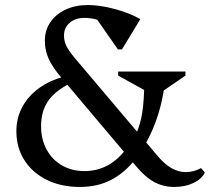

<svg xmlns="http://www.w3.org/2000/svg" viewBox="-20 -726 835 762"><path d="M671 16Q643 16 617.5 7.5Q592 -1 569 -18.5Q546 -36 523 -63L225 -416Q189 -458 173.5 -492Q158 -526 158 -564Q158 -606 180 -638Q202 -670 240.5 -688Q279 -706 329 -706Q376 -706 434.5 -690.5Q493 -675 537 -650L464 -530H448L349 -672H435L448 -589Q435 -610 414.5 -624.5Q394 -639 368.5 -647Q343 -655 315 -655Q279 -655 256.5 -635.5Q234 -616 234 -585Q234 -563 243 -544.5Q252 -526 274 -499L609 -103Q635 -73 662 -58Q689 -43 717 -43Q749 -43 778 -59L793 -41Q780 -15 747 0.5Q714 16 671 16ZM297 16Q223 16 166 -12Q109 -40 77 -90Q45 -140 45 -205Q45 -257 68 -300.5Q91 -344 134 -375.5Q177 -407 235 -422L254 -393Q196 -363 169.5 -323Q143 -283 143 -225Q143 -173 165 -132.5Q187 -92 226 -69.5Q265 -47 315 -47Q418 -47 485 -141L522 -99Q474 -39 420 -11.5Q366 16 297 16ZM548 -140 511 -175Q531 -213 540.5 -257Q550 -301 552 -369L449 -426V-442H716V-426L630 -367Q619 -300 598 -243Q577 -186 548 -140Z"/></svg>

Font: Platypi Light Light
Style: Regular
Weight: 300
Version: Version 1.200